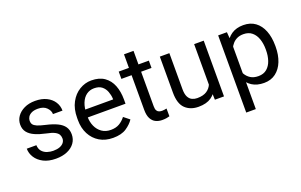

<svg xmlns="http://www.w3.org/2000/svg" viewBox="-98 -1082 2681 1710"><g transform="rotate(-20 1243.0 -227.0)"><path d="M376.5 -140.1Q376.5 -159.7 367.9 -176.5Q359.4 -193.4 333.3 -207.3Q307.1 -221.2 254.9 -231.4Q196.3 -243.7 153.6 -262.7Q110.8 -281.7 87.6 -311Q64.5 -340.3 64.5 -383.8Q64.5 -425.8 88.6 -460.7Q112.8 -495.6 157 -516.8Q201.2 -538.1 260.3 -538.1Q323.7 -538.1 368.7 -515.6Q413.6 -493.2 437.5 -455.8Q461.4 -418.5 461.4 -373H371.1Q371.1 -405.8 342.5 -434.8Q314 -463.9 260.3 -463.9Q222.7 -463.9 199.5 -452.4Q176.3 -440.9 165.8 -423.3Q155.3 -405.8 155.3 -386.2Q155.3 -366.7 165 -352.5Q174.8 -338.4 200.9 -327.1Q227.1 -315.9 276.9 -304.7Q341.8 -290 383.8 -269.5Q425.8 -249 446.3 -219.2Q466.8 -189.5 466.8 -147Q466.8 -100.6 441.4 -65.2Q416 -29.8 370.1 -10Q324.2 9.8 262.7 9.8Q192.9 9.8 144.5 -15.1Q96.2 -40 71.3 -79.6Q46.4 -119.1 46.4 -163.1H137.2Q139.2 -126 158.7 -104.2Q178.2 -82.5 206.5 -73.5Q234.9 -64.5 262.7 -64.5Q299.8 -64.5 325 -74.2Q350.1 -84 363.3 -101.1Q376.5 -118.2 376.5 -140.1Z M804.2 9.8Q730.5 9.8 676 -22.9Q621.6 -55.7 591.6 -113.5Q561.5 -171.4 561.5 -245.6V-266.1Q561.5 -352.5 594.5 -413.3Q627.4 -474.1 680.4 -506.1Q733.4 -538.1 792.5 -538.1Q868.2 -538.1 916.3 -504.2Q964.4 -470.2 987.1 -411.9Q1009.8 -353.5 1009.8 -279.3V-238.8H615.2V-312.5H919.4V-319.3Q917.5 -354.5 905 -387.7Q892.6 -420.9 865.7 -442.4Q838.9 -463.9 792.5 -463.9Q751.5 -463.9 719.7 -440.9Q688 -418 670.2 -373.8Q652.3 -329.6 652.3 -266.1V-245.6Q652.3 -195.8 670.9 -154.5Q689.5 -113.3 724.6 -88.6Q759.8 -64 809.1 -64Q856.9 -64 890.1 -83.5Q923.3 -103 948.2 -135.7L1002.9 -92.3Q977.5 -53.2 930.2 -21.7Q882.8 9.8 804.2 9.8Z M1336.4 -528.3V-459H1050.8V-528.3ZM1147.5 -656.7H1237.8V-130.9Q1237.8 -104 1246.1 -90.3Q1254.4 -76.7 1267.6 -72.3Q1280.8 -67.9 1295.9 -67.9Q1307.1 -67.9 1319.6 -70.1Q1332 -72.3 1338.4 -73.7L1338.9 0Q1328.1 3.4 1310.8 6.6Q1293.5 9.8 1269 9.8Q1235.8 9.8 1208 -3.4Q1180.2 -16.6 1163.8 -47.6Q1147.5 -78.6 1147.5 -131.3Z M1765.6 -122.1V-528.3H1856.4V0H1770ZM1782.7 -233.4 1820.3 -234.4Q1820.3 -164.1 1800.3 -108.9Q1780.3 -53.7 1734.9 -22Q1689.5 9.8 1613.8 9.8Q1536.1 9.8 1488.3 -36.1Q1440.4 -82 1440.4 -187.5V-528.3H1530.8V-186.5Q1530.8 -139.2 1544.7 -113Q1558.6 -86.9 1581.1 -76.9Q1603.5 -66.9 1627.9 -66.9Q1685.5 -66.9 1719.2 -89.1Q1752.9 -111.3 1767.8 -149.2Q1782.7 -187 1782.7 -233.4Z M2084 -426.8V203.1H1993.2V-528.3H2076.2ZM2439.9 -268.6V-258.3Q2439.9 -181.2 2416 -120.6Q2392.1 -60.1 2346.2 -25.1Q2300.3 9.8 2234.9 9.8Q2167.5 9.8 2121.6 -19.5Q2075.7 -48.8 2049.8 -103Q2023.9 -157.2 2016.1 -231.4V-286.1Q2023.9 -364.3 2050 -420.7Q2076.2 -477.1 2121.6 -507.6Q2167 -538.1 2233.4 -538.1Q2300.3 -538.1 2346.2 -504.4Q2392.1 -470.7 2416 -409.9Q2439.9 -349.1 2439.9 -268.6ZM2349.1 -258.3V-268.6Q2349.1 -321.3 2334.2 -365.2Q2319.3 -409.2 2287.8 -435.5Q2256.3 -461.9 2207 -461.9Q2172.9 -461.9 2147.7 -450.2Q2122.6 -438.5 2105 -418.7Q2087.4 -398.9 2076.4 -373.8Q2065.4 -348.6 2060.1 -321.8V-195.3Q2069.8 -161.1 2087.4 -131.1Q2105 -101.1 2134.3 -82.8Q2163.6 -64.5 2208 -64.5Q2256.8 -64.5 2288.1 -91.1Q2319.3 -117.7 2334.2 -161.9Q2349.1 -206.1 2349.1 -258.3Z"/></g></svg>

Font: Vazirmatn
Style: Regular
Weight: 400
Designer: Saber Rastikerdar
Foundry: Saber Rastikerdar
Version: Version 33.003;September 2, 2022;FontCreator 14.0.0.2862 64-